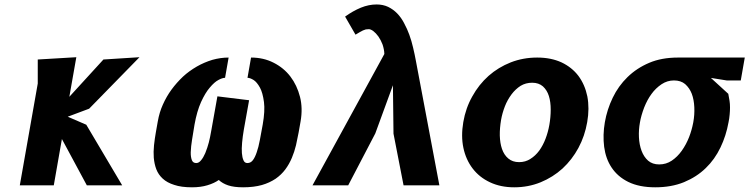

<svg xmlns="http://www.w3.org/2000/svg" viewBox="-20 -810 3290 839"><path d="M66.5 0H215L250.5 -202.5L359.5 0H514L357 -265L276 -300L369.5 -335L589.5 -560L432 -550L283 -387L313.5 -560L145 -550V-445Z M1068.5 -372 930 -389 904 -243.5Q897.5 -206 892.5 -187.5Q886.5 -164.5 877 -141Q869 -122 858.5 -109.5Q849 -97.5 837.5 -97.5Q823.5 -97.5 818.5 -110Q813 -124 813.5 -145Q814.5 -171 819 -198Q824.5 -235.5 830 -265.5Q840.5 -324 858.5 -364Q877 -404.5 896.5 -427Q917 -451.5 934.5 -460.5Q952 -470 963.5 -470L979 -558.5Q944 -558.5 908 -548.5Q872 -537.5 840.5 -519.5Q806 -499.5 780 -475.5Q751.5 -448.5 729.5 -418.5Q707.5 -388.5 691.5 -352.5Q676.5 -319.5 669.5 -279.5L661 -231.5Q656.5 -206.5 653 -175.5Q650 -145.5 652 -120.5Q654.5 -93 663 -70.5Q672 -47 691 -29.5Q710.5 -11.5 741.5 -2Q772 8.5 819 8.5Q857 8.5 886.5 -0.5Q916.5 -9.5 936 -23.5Q952 -8.5 977 0Q1002.5 8.5 1042.5 8.5Q1088.5 8.5 1124.5 -1.5Q1157.5 -11 1184.5 -29Q1209.5 -46.5 1227 -70Q1244 -93 1255.5 -120.5Q1266.5 -146.5 1273.5 -175.5Q1278 -194.5 1285 -231.5L1293.5 -279.5Q1303.5 -337 1291 -386.5Q1278 -437.5 1249 -475.5Q1220 -513.5 1175.5 -536Q1131.5 -558.5 1077 -558.5L1061.5 -470Q1072.5 -470 1088 -460.5Q1102.5 -451.5 1116 -427Q1128 -405 1133.5 -364Q1138.5 -325.5 1128 -265.5Q1117 -207 1115.5 -198Q1109.5 -166 1102 -145Q1094.5 -122.5 1085 -110Q1075.5 -97.5 1061 -97.5Q1049 -97.5 1044 -109.5Q1038.5 -121.5 1037 -141Q1035.5 -159.5 1038 -187.5Q1040.5 -214.5 1045.5 -243.5Z M1743.5 0H1900L1797 -546Q1792.5 -571 1785 -602.5Q1778.5 -631 1768.5 -658.5Q1760 -682.5 1745.5 -709.5Q1733 -733.5 1715.5 -751.5Q1698.5 -769 1676 -780Q1653.5 -790.5 1625.5 -790.5Q1591.5 -790.5 1557 -776.5Q1522 -762 1488 -737.5L1533.5 -658.5Q1543 -664.5 1552 -669.5Q1560 -674.5 1566 -677Q1573 -680 1578.5 -681.5Q1586.5 -682.5 1591.5 -682.5Q1600 -682.5 1611.5 -674Q1623 -665 1633.5 -650.5Q1644 -635.5 1651.5 -616Q1659 -594 1659.5 -574L1345.5 0H1501.5L1620 -227L1697 -437.5L1699.5 -226Z M2227 8.5Q2288.5 8.5 2342.5 -13.5Q2396 -35.5 2438 -73.5Q2480 -112.5 2507.5 -163.5Q2535.5 -215.5 2546 -276.5Q2556.5 -336.5 2546.5 -389Q2536 -440 2507.5 -478.5Q2479 -516 2433.5 -537.5Q2387.5 -558.5 2327.5 -558.5Q2266 -558.5 2212 -537.5Q2157.5 -516 2115 -478.5Q2072 -440 2044 -389Q2015 -338 2004.5 -276.5Q1994 -215 2005 -163.5Q2016 -112 2045.5 -73.5Q2075 -35 2121 -13.5Q2167.5 8.5 2227 8.5ZM2380.5 -264Q2375 -233 2364 -204Q2353 -175 2336.5 -152Q2319.5 -129 2297.5 -115.5Q2276 -101.5 2248.5 -101.5Q2219.5 -101.5 2201 -117.5Q2182.5 -133 2173.5 -159.5Q2165 -184 2164 -218Q2163.5 -249.5 2169.5 -285.5Q2174.5 -315 2186.5 -346Q2197 -373 2215.5 -398Q2232.5 -420.5 2255 -435Q2277.5 -448.5 2305.5 -448.5Q2334 -448.5 2352.5 -432.5Q2370.5 -416 2378.5 -390.5Q2386.5 -365 2386.5 -331Q2386.5 -298 2380.5 -264Z M2620 -168.5Q2627 -116 2652.5 -78Q2679 -38 2725.5 -15Q2773.5 8.5 2843 8.5Q2914 8.5 2969 -14Q3024.5 -37 3064 -75.5Q3103.5 -113.5 3128.5 -166Q3153 -217 3163.5 -275.5Q3167 -292 3168.5 -310Q3170 -326 3170 -340Q3170 -356.5 3168 -369Q3164.5 -390 3162.5 -400L3086.5 -469.5L3155.5 -458.5H3217L3234.5 -558.5H2942.5Q2871 -558.5 2817 -535.5Q2762.5 -512.5 2722 -473Q2682 -434 2657.5 -383Q2632.5 -331 2623 -275.5Q2613.5 -220 2620 -168.5ZM2776.5 -275.5Q2781.5 -305 2795 -340.5Q2808.5 -374.5 2827 -399.5Q2845 -424.5 2871 -442Q2896 -458.5 2925 -458.5Q2955 -458.5 2974 -442.5Q2993.5 -425 3003 -400Q3012.5 -374.5 3014 -341.5Q3015.5 -308.5 3009.5 -275.5Q3003 -241 2991 -210.5Q2978.5 -178.5 2959 -151Q2940 -124.5 2915.5 -108Q2891 -91.5 2860.5 -91.5Q2831 -91.5 2812 -108Q2793.5 -124.5 2783.5 -151Q2773.5 -178 2772 -210.5Q2770.5 -243 2776.5 -275.5Z"/></svg>

Font: B612
Style: Regular
Weight: 700
Italic angle: -10°
Designer: Nicolas Chauveau, Thomas Paillot, Jonathan Favre-Lamarine, Jean-Luc Vinot
Foundry: AIRBUS
Version: Version 1.008